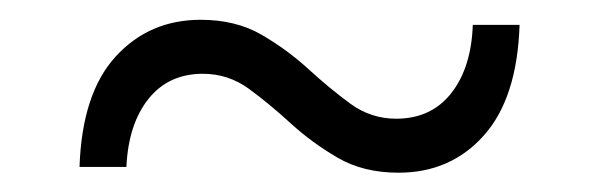

<svg xmlns="http://www.w3.org/2000/svg" viewBox="-20 -449 615 197"><path d="M388.8 -271.8Q352.8 -271.8 326.4 -287.2Q300 -302.6 278.1 -322.6Q256.3 -342.6 235.2 -358Q214.1 -373.3 188.2 -373.3Q152.9 -373.3 132.3 -347.5Q111.7 -321.6 109.7 -277.7H61.6Q64.1 -353.1 98.6 -390.9Q133.1 -428.7 185.9 -428.7Q221.9 -428.7 248.3 -413.4Q274.8 -398 296.6 -378Q318.5 -358 339.5 -342.6Q360.6 -327.2 386.5 -327.2Q422.4 -327.2 443 -353.4Q463.6 -379.6 465.1 -423.5H513.1Q510.7 -348.5 476.6 -310.2Q442.6 -271.8 388.8 -271.8Z"/></svg>

Font: Montserrat Thin
Style: Regular
Weight: 100
Designer: Julieta Ulanovsky
Foundry: Julieta Ulanovsky
Version: Version 9.000